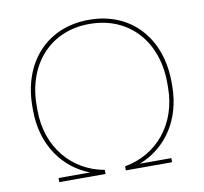

<svg xmlns="http://www.w3.org/2000/svg" viewBox="-79 -790 931 875"><g transform="rotate(-10 387.0 -352.5)"><path d="M85 -361C85 -552 205 -686 385 -686H387C569 -686 689 -552 689 -361V-339C689 -170 584 -45 434 -19V0H648V-19H502C625 -66 709 -184 709 -343V-359C709 -567 579 -705 388 -705H386C195 -705 65 -567 65 -359V-343C65 -184 149 -66 272 -19H126V0H340V-19C190 -45 85 -170 85 -339Z"/></g></svg>

Font: Fixel Display Thin
Style: Regular
Weight: 100
Designer: AlfaBravo + MacPaw
Foundry: Kyrylo Tkachov, Marchela Mozhyna, Serhii Makarenko, Maria Weinstein, Zakhar Kryvoshyya
Version: Version 1.211